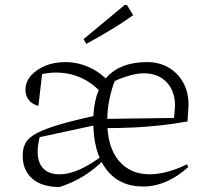

<svg xmlns="http://www.w3.org/2000/svg" viewBox="-20 -741 825 770"><path d="M554 7Q459 7 406.5 -61.5Q354 -130 354 -254Q354 -371 408.5 -431.5Q463 -492 570 -492Q619 -492 657 -469.5Q695 -447 716 -407.5Q737 -368 736 -317L732 -254Q676 -244 626.5 -238.5Q577 -233 520.5 -230Q464 -227 387 -227V-264L678 -268L682 -316Q682 -376 648 -411.5Q614 -447 557 -447Q532 -447 501 -438.5Q470 -430 440 -416Q426 -380 418 -338.5Q410 -297 410 -256Q410 -152 456 -97Q502 -42 580 -42Q613 -42 651 -52Q689 -62 730 -82L735 -71Q648 7 554 7ZM219 9Q148 9 109.5 -24.5Q71 -58 71 -117Q71 -147 83 -168.5Q95 -190 128.5 -207.5Q162 -225 222 -242.5Q282 -260 376 -280V-242L139 -191Q135 -175 133 -160.5Q131 -146 131 -133Q131 -89 153.5 -65.5Q176 -42 218 -42Q258 -42 303.5 -63Q349 -84 400 -124L401 -104Q360 -63 316 -35.5Q272 -8 219 9ZM383 -373Q309 -450 203 -450Q164 -450 123 -437L150 -454L134 -316Q109 -323 95.5 -340Q82 -357 82 -380Q82 -412 103.5 -437Q125 -462 161 -477Q197 -492 242 -492Q295 -492 343.5 -468.5Q392 -445 427 -401ZM326 -565 315 -584 480 -721H489L514 -680Q469 -648 421.5 -619.5Q374 -591 326 -565Z"/></svg>

Font: Piazzolla Thin ExtraLight
Style: Regular
Weight: 250
Version: Version 2.005